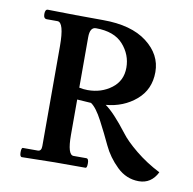

<svg xmlns="http://www.w3.org/2000/svg" viewBox="-62 -546 625 622"><g transform="rotate(10 250.0 -235.0)"><path d="M154 0 47 2Q40 2 40 -13Q40 -28 45 -28H94Q106 -28 106 -45V-373Q106 -452 84 -452H49Q38 -452 38 -467.5Q38 -483 47 -483Q136 -481 229 -481Q322 -481 373.5 -441.5Q425 -402 425 -344.5Q425 -287 384 -252Q343 -217 285 -212Q314 -192 360 -132Q377 -109 413 -79.5Q449 -50 494 -27Q474 13 433 13Q392 13 361 -17Q330 -47 313 -83.5Q296 -120 275.5 -159Q255 -198 237 -210L191 -213V-97Q191 -31 211 -31H253Q261 -31 261 -15.5Q261 0 256 0ZM211 -451Q191 -451 191 -418V-252Q205 -249 219 -249Q264 -249 297 -274Q330 -299 330 -342Q330 -385 300.5 -418Q271 -451 211 -451Z"/></g></svg>

Font: Sedan SC
Style: Regular
Weight: 400
Designer: Sebastian Salazar
Foundry: Sebastian Salazar
Version: Version 1.001